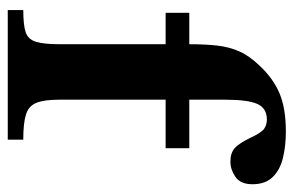

<svg xmlns="http://www.w3.org/2000/svg" viewBox="-151 -606 757 495"><g transform="rotate(90 227.5 -358.5)"><path d="M340 0H6V-40Q44 -40 62.5 -46Q81 -52 87.5 -72Q94 -92 94 -134V-407H13V-468H94Q94 -509 97.5 -540Q101 -571 112.5 -597Q124 -623 150 -650Q183 -685 221.5 -701Q260 -717 319 -717Q356 -717 387 -709.5Q418 -702 436.5 -683Q455 -664 455 -631Q455 -600 436 -587Q417 -574 397 -574Q374 -574 361.5 -585.5Q349 -597 335 -626Q322 -654 312 -661Q302 -668 288 -668Q259 -668 248 -643.5Q237 -619 237 -560V-468H362V-407H237V-134Q237 -94 245 -74Q253 -54 275 -47Q297 -40 340 -40Z"/></g></svg>

Font: STIX Two Text
Style: Bold
Weight: 700
Designer: Ross Mills, John Hudson & Paul Hanslow, Tiro Typeworks Ltd; with prior portions MicroPress Inc., and Coen Hoffman.
Foundry: Tiro Typeworks Ltd
Version: Version 2.13 b171